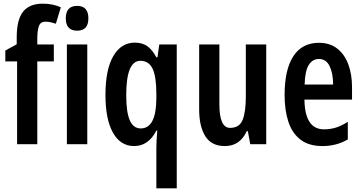

<svg xmlns="http://www.w3.org/2000/svg" viewBox="-20 -878 1970 1045"><path d="M273 -544H183V-93H73V-544H9V-603L71 -637V-674Q71 -772 106 -815Q141 -858 212 -858Q241 -858 265.5 -853Q290 -848 311 -838L284 -749Q269 -754 255.5 -757Q242 -760 227 -760Q202 -760 193 -739.5Q184 -719 183 -673V-636H273Z M400 -846Q461 -846 461 -778Q461 -711 400 -711Q338 -711 338 -778Q338 -846 400 -846ZM455 -636V-93H344V-636Z M831 -69Q831 -85 832 -109Q833 -133 836 -167H831Q788 -83 710 -83Q636 -83 595 -155.5Q554 -228 554 -361Q554 -499 596.5 -572.5Q639 -646 714 -646Q753 -646 780.5 -627.5Q808 -609 831 -566H837L847 -636H942V147H831ZM746 -179Q830 -179 831 -342V-367Q831 -461 810.5 -504Q790 -547 744 -547Q667 -547 667 -360Q667 -267 686.5 -223Q706 -179 746 -179Z M1429 -636V-93H1342L1329 -164H1323Q1286 -83 1204 -83Q1131 -83 1097.5 -136.5Q1064 -190 1064 -282V-636H1174V-311Q1174 -182 1232 -182Q1283 -182 1300.5 -225.5Q1318 -269 1318 -354V-636Z M1716 -645Q1775 -645 1815 -614Q1855 -583 1875.5 -528.5Q1896 -474 1896 -403V-336H1637Q1639 -174 1744 -174Q1777 -174 1808 -183.5Q1839 -193 1873 -215V-119Q1842 -101 1807.5 -92Q1773 -83 1735 -83Q1661 -83 1615.5 -118Q1570 -153 1549.5 -215.5Q1529 -278 1529 -361Q1529 -499 1576.5 -572Q1624 -645 1716 -645ZM1716 -557Q1681 -557 1660.5 -524.5Q1640 -492 1638 -418H1793Q1793 -479 1774 -518Q1755 -557 1716 -557Z"/></svg>

Font: Noto Sans Kannada UI ExtraCondensed SemiBold
Style: Regular
Weight: 600
Width: 2
Designer: Jelle Bosma - Monotype Design Team
Foundry: Monotype Imaging Inc.
Version: Version 2.005; ttfautohint (v1.8.4.7-5d5b)